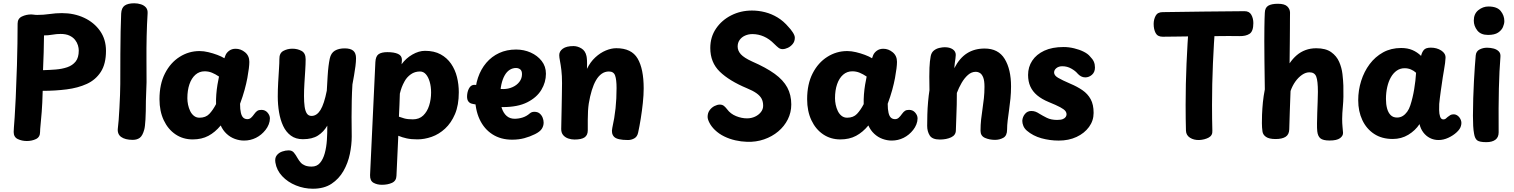

<svg xmlns="http://www.w3.org/2000/svg" viewBox="-20 -845 9232 1171"><path d="M143.8 15Q113.2 15 88.3 3.1Q63.4 -8.9 63.4 -40Q63.4 -50 64.9 -69.2Q66.4 -88.3 69.4 -130.1Q72.4 -171.9 75.9 -247.9Q79.4 -324 83.4 -447Q85.4 -515 86.4 -580.4Q87.4 -645.9 87.4 -701Q87.4 -731.9 113.7 -744.4Q140 -757 171.4 -757Q179.4 -757 186.9 -755.5Q194.4 -754 207.4 -754Q245.4 -754 282.9 -759.5Q320.4 -765 357.4 -765Q432.2 -765 493.1 -736.5Q554 -708 590.2 -656.5Q626.4 -605 626.4 -535Q626.4 -455.5 594.9 -406.7Q563.4 -357.9 509.4 -333.2Q455.4 -308.6 385.9 -299.8Q316.4 -291 240.4 -291Q238.4 -212.7 234.4 -162.4Q230.4 -112.1 227.4 -83.7Q224.4 -55.2 224.4 -40Q224.4 -8.9 199.4 3.1Q174.4 15 143.8 15ZM242.4 -417Q281.4 -418 320.2 -421.1Q359 -424.2 390.6 -435.1Q422.2 -446 441.3 -469.7Q460.4 -493.5 460.4 -537Q460.4 -551.1 455.4 -568.4Q450.3 -585.7 438 -601.6Q425.6 -617.5 403.9 -627.8Q382.1 -638 349.4 -638Q324.8 -638 299.3 -633.5Q273.9 -629 248.4 -629Q247.4 -575.9 246.4 -525.4Q245.4 -474.9 242.4 -417Z M719 -762Q720.8 -797.6 740.8 -811.3Q760.8 -825 798.7 -825Q820.2 -825 839.7 -818.7Q859.1 -812.4 870.6 -798.8Q882 -785.1 880.2 -762Q876 -695.9 874.4 -623.2Q872.8 -550.4 873.3 -478.7Q873.8 -407 873.8 -343L869.8 -230Q869.8 -162 867.2 -116.6Q864.6 -71.1 859.7 -54.4Q849.6 -17.3 832.7 -4.7Q815.9 8 789.8 8Q743.2 8 718.4 -10.1Q693.6 -28.2 699.1 -66.1Q701.3 -80.7 703.8 -113.6Q706.3 -146.4 708.4 -187.1Q710.6 -227.8 712.1 -266.9Q713.6 -306 713.6 -333Q713.6 -438 714.1 -516.2Q714.6 -594.4 715.7 -654.2Q716.8 -713.9 719 -762Z M952.7 -240Q952.7 -332 986.2 -397.4Q1019.7 -462.9 1075.6 -498.2Q1131.4 -533.6 1197.2 -533.6Q1222.8 -533.6 1250.8 -526.8Q1278.9 -520.1 1304.9 -510.4Q1330.9 -500.7 1348.6 -489.7L1355.1 -507.7Q1361.4 -523.6 1377.7 -535.6Q1394 -547.6 1417.1 -547.6Q1448.8 -547.6 1474.7 -526.1Q1500.7 -504.7 1500.7 -467.6Q1500.7 -451.8 1497.7 -427.2Q1494.7 -402.6 1488.6 -369.3Q1482.4 -336 1471.6 -296.4Q1460.7 -256.9 1444.1 -212Q1444.1 -177.6 1449.2 -156.7Q1454.2 -135.9 1464.1 -127.1Q1474 -118.3 1489.1 -118.3Q1501.6 -118.3 1511.2 -126.9Q1520.9 -135.4 1531.3 -150.4Q1541 -163.9 1550.1 -169.4Q1559.1 -174.9 1574.4 -174.9Q1597.4 -174.9 1611.8 -158.1Q1626.2 -141.3 1626.2 -123Q1626.2 -105 1618.9 -86.4Q1611.6 -67.9 1599.7 -53Q1575 -21.3 1541.2 -4.5Q1507.4 12.3 1468.6 12.3Q1440.2 12.3 1412.3 2.1Q1384.4 -8.1 1361.9 -29.1Q1339.3 -50 1326.2 -79.9Q1291.9 -38.3 1250.9 -16.5Q1210 5.3 1155.3 5.3Q1096.2 5.3 1050.4 -25.6Q1004.7 -56.4 978.7 -111.7Q952.7 -167 952.7 -240ZM1122.7 -246Q1122.7 -227.1 1126.9 -206.4Q1131.2 -185.8 1139.9 -167.7Q1148.7 -149.6 1163 -138.3Q1177.3 -127.1 1196.7 -127.1Q1234.8 -127.1 1256.8 -150.4Q1278.8 -173.8 1297.7 -210Q1296.9 -238.9 1299.2 -269.5Q1301.6 -300.1 1306.3 -328.6Q1311 -357.1 1315.7 -378.1Q1293.4 -393.1 1272.6 -401.6Q1251.8 -410.1 1228.1 -410.1Q1195.8 -410.1 1171.9 -389.2Q1148.1 -368.2 1135.4 -331.3Q1122.7 -294.4 1122.7 -246Z M1683.9 -484Q1683.1 -521 1708.1 -534.5Q1733.1 -548 1763.1 -548Q1794.3 -548 1819.2 -534.5Q1844.1 -521 1844.1 -484Q1844.1 -455 1841.6 -416.2Q1839.1 -377.4 1836.6 -336.7Q1834.1 -296 1834.1 -259Q1834.1 -222.2 1837.9 -194.8Q1841.7 -167.4 1851.6 -152.7Q1861.4 -138 1880.1 -138Q1912.2 -138 1934.7 -174.4Q1957.1 -210.9 1973.1 -292Q1976.1 -344 1978.2 -379.9Q1980.3 -415.8 1983.6 -441.2Q1986.8 -466.6 1991.2 -487.6Q1998.6 -521.8 2022.3 -535.9Q2046.1 -550 2082.1 -550Q2117.7 -550 2134.6 -535.6Q2151.4 -521.2 2151.4 -490Q2151.4 -468.9 2147.9 -441.4Q2144.4 -413.9 2139.4 -385.4Q2134.4 -357 2129.4 -330Q2126.4 -281 2125.3 -231Q2124.2 -181 2124.2 -131Q2124.2 -103 2124.7 -73Q2125.2 -43 2125.2 -13Q2125.2 38.2 2113.7 94.1Q2102.1 149.9 2074.7 197.8Q2047.3 245.8 2001.9 275.9Q1956.4 306 1888.1 306Q1834.6 306 1784.8 285.8Q1735 265.7 1701.1 229.5Q1667.1 193.3 1659.6 146.3Q1655.2 118.9 1667.7 102.7Q1680.1 86.4 1700.8 79.2Q1721.6 72 1740.1 72Q1760.6 72 1772 85.3Q1783.4 98.7 1795.1 120Q1803.7 134.9 1813.8 146.3Q1824 157.8 1840.4 164.4Q1856.9 171 1881.1 171Q1912.8 171 1931.7 148.6Q1950.7 126.2 1960.7 89.7Q1970.8 53.2 1973.7 9.1Q1976.6 -35 1976.1 -78.7Q1954.2 -40.7 1919.2 -18.3Q1884.2 4 1827.1 4Q1783.4 4 1753.8 -18Q1724.2 -40 1706.9 -77Q1689.7 -114 1681.9 -160.5Q1674.1 -207 1674.1 -257Q1674.1 -298 1676.6 -342.7Q1679.1 -387.4 1681.6 -425.7Q1684.1 -464 1683.9 -484Z M2269.4 -466.3Q2271.2 -502.3 2289.3 -514.7Q2307.3 -527 2342.4 -527Q2383.8 -527 2407.6 -516.2Q2431.4 -505.4 2431.2 -480Q2431 -475.7 2430.6 -469.3Q2430.2 -462.9 2429.2 -452.9Q2455.1 -489.3 2494.8 -512.2Q2534.4 -535 2572.2 -535Q2627.9 -535 2667.2 -513.6Q2706.4 -492.2 2731.2 -456.1Q2755.9 -420 2767.1 -375Q2778.2 -330 2778.2 -282Q2778.2 -204 2755.1 -149.5Q2731.9 -95 2694.5 -60.5Q2657.1 -26 2612.8 -10.5Q2568.6 5 2526.1 5Q2487.7 5 2460.4 -1Q2433.2 -7 2409.2 -17L2398 227Q2397 258.1 2370.9 270.1Q2344.9 282 2309.2 282Q2279.8 282 2257.9 269.7Q2236 257.3 2237 222.9ZM2413 -133.4Q2425.1 -128.8 2445.4 -122.9Q2465.8 -117.1 2497.6 -117.1Q2536.8 -117.1 2561.2 -140.6Q2585.6 -164 2597.4 -201.6Q2609.2 -239.1 2609.2 -280.7Q2609.2 -316.8 2600.8 -345.8Q2592.4 -374.9 2577.6 -391.9Q2562.7 -409 2541.4 -409Q2509.7 -409 2485.6 -391.8Q2461.6 -374.7 2447.8 -349.7Q2436.4 -329.1 2430.3 -312.6Q2424.1 -296 2418.7 -274Q2417.4 -240.3 2416.2 -203.4Q2415 -166.6 2413 -133.4Z M2854.2 -213.6Q2839.8 -218.4 2833.1 -232.1Q2826.4 -245.7 2829.6 -271.1Q2832.9 -295.9 2845 -312.9Q2857.1 -330 2879.8 -327.2Q2884.7 -327 2906.8 -320.7Q2929 -314.4 2965.8 -308.2Q3002.6 -301.9 3049.6 -301.9Q3079.7 -301.9 3105.8 -313.6Q3131.9 -325.2 3147.7 -345.8Q3163.6 -366.3 3163.6 -393Q3163.6 -413.7 3152.7 -422Q3141.8 -430.3 3127.2 -430.3Q3106.3 -430.3 3088.5 -419Q3070.7 -407.7 3057.9 -385.1Q3045.1 -362.6 3037.8 -329.7Q3030.6 -296.9 3030.6 -253.9Q3030.6 -215 3040.6 -184.8Q3050.7 -154.7 3070.2 -137.7Q3089.8 -120.7 3118.8 -120.7Q3142.9 -120.7 3167 -128.2Q3191.1 -135.8 3210.9 -153.1Q3216.9 -158.1 3223.3 -160.6Q3229.7 -163.1 3239 -163.1Q3259.6 -163.1 3271.8 -152.4Q3284 -141.8 3289.8 -126.7Q3295.6 -111.7 3295.6 -97.3Q3295.6 -76.7 3284.3 -59.2Q3273.1 -41.7 3242.6 -26.7Q3211.8 -11.4 3177.9 -2.3Q3144.1 6.9 3103.4 6.9Q3034.4 6.9 2983.5 -25.7Q2932.6 -58.2 2905.1 -117.3Q2877.6 -176.4 2877.6 -255.9Q2877.6 -318.9 2895.2 -371.1Q2912.9 -423.2 2945.8 -461.9Q2978.8 -500.6 3024.6 -521.7Q3070.4 -542.9 3127.6 -542.9Q3175.3 -542.9 3216.5 -524.6Q3257.7 -506.2 3283.6 -473.2Q3309.6 -440.1 3309.6 -395.3Q3309.6 -343.2 3281.6 -296.8Q3253.7 -250.4 3195.9 -221.2Q3138.1 -191.9 3047.6 -191.9Q3025.6 -191.9 2995 -194.2Q2964.4 -196.4 2934.3 -200.2Q2904.1 -204 2882.2 -207.7Q2860.2 -211.4 2854.2 -213.6Z M3407.8 -338Q3407.8 -383.9 3403.8 -417Q3399.8 -450.1 3395.3 -473Q3390.8 -495.9 3390.8 -509Q3390.8 -532.2 3412.7 -548.1Q3434.7 -564 3477.8 -564Q3502.2 -564 3526.2 -549.6Q3550.2 -535.2 3557 -503Q3559 -494.7 3560.1 -475.8Q3561.1 -457 3559.8 -425Q3580.3 -467 3610.7 -495Q3641 -523 3674.7 -537Q3708.3 -551 3738.8 -551Q3831.8 -551 3868.8 -488Q3905.8 -425 3905.8 -306Q3905.8 -266 3900.7 -217.4Q3895.6 -168.8 3887.9 -121.4Q3880.3 -74 3871.9 -36Q3866.6 -11.1 3848.6 -1.1Q3830.7 9 3810.2 9Q3744.7 9 3725.6 -10.3Q3706.6 -29.7 3714.4 -65Q3728 -125.4 3734.2 -184.2Q3740.4 -243 3740.4 -308Q3740.4 -359.2 3731.6 -384.1Q3722.8 -409 3693.8 -409Q3669.4 -409 3649.8 -395.2Q3630.2 -381.4 3615.3 -355.9Q3600.3 -330.3 3589.3 -294.1Q3578.2 -257.9 3570.8 -213Q3567.8 -193 3566.3 -168.3Q3564.8 -143.6 3564.8 -114.3Q3564.8 -85 3564.8 -50Q3564.8 -20.9 3545.7 -7.4Q3526.6 6 3483.8 6Q3464.6 6 3445.9 -0.3Q3427.2 -6.6 3415 -20.7Q3402.8 -34.9 3402.8 -58Q3402.8 -75.4 3403.8 -108.1Q3404.8 -140.7 3405.3 -180.7Q3405.8 -220.8 3406.8 -261.9Q3407.8 -303 3407.8 -338Z M4790 -679.4Q4801.7 -667.8 4814.6 -648.4Q4827.6 -629 4827.6 -614.8Q4827.6 -592.4 4814.8 -576.9Q4802.1 -561.3 4785 -553.4Q4767.9 -545.4 4753 -545.4Q4739 -545.4 4728.3 -553.6Q4717.6 -561.8 4702 -577.3Q4672.8 -607.3 4639 -622.2Q4605.2 -637.1 4568.9 -637.1Q4544.6 -637.1 4523.9 -627.8Q4503.3 -618.6 4491.1 -601.5Q4478.9 -584.4 4478.9 -561Q4478.9 -535.6 4498.4 -514Q4518 -492.4 4567 -470Q4652.7 -432.6 4704.9 -394.7Q4757.2 -356.8 4781.6 -311.5Q4806 -266.2 4806 -208Q4806 -159.2 4784.8 -116.9Q4763.6 -74.7 4726.4 -43.4Q4689.2 -12.1 4640.1 4.9Q4591 21.9 4536 19.9Q4500.4 18.9 4464.9 10.8Q4429.3 2.8 4397.3 -12.8Q4365.2 -28.3 4339.9 -52.6Q4319.1 -72.8 4307.4 -95.1Q4295.7 -117.4 4295.7 -132.1Q4295.7 -156 4307.9 -172.7Q4320.1 -189.4 4337.6 -198.3Q4355.1 -207.1 4370 -207.1Q4386 -207.1 4396.4 -198.1Q4406.8 -189.1 4415 -178.1Q4435.4 -150.6 4469.3 -136.8Q4503.1 -123.1 4536.1 -123.1Q4562.4 -123.1 4584.9 -133.6Q4607.3 -144.1 4620.9 -161.6Q4634.4 -179 4634.4 -200Q4634.4 -225.3 4624.8 -243.3Q4615.2 -261.2 4593.4 -276.6Q4571.7 -292 4535 -307Q4427.9 -351.8 4369.9 -408Q4312 -464.2 4312 -552Q4312 -619.4 4347.1 -670.9Q4382.1 -722.3 4439.9 -751.5Q4497.7 -780.7 4566 -780.7Q4606.6 -780.7 4646.1 -770.6Q4685.7 -760.6 4722.3 -738.5Q4759 -716.4 4790 -679.4Z M4902.7 -240Q4902.7 -332 4936.2 -397.4Q4969.7 -462.9 5025.6 -498.2Q5081.4 -533.6 5147.2 -533.6Q5172.8 -533.6 5200.8 -526.8Q5228.9 -520.1 5254.9 -510.4Q5280.9 -500.7 5298.6 -489.7L5305.1 -507.7Q5311.4 -523.6 5327.7 -535.6Q5344 -547.6 5367.1 -547.6Q5398.8 -547.6 5424.7 -526.1Q5450.7 -504.7 5450.7 -467.6Q5450.7 -451.8 5447.7 -427.2Q5444.7 -402.6 5438.6 -369.3Q5432.4 -336 5421.6 -296.4Q5410.7 -256.9 5394.1 -212Q5394.1 -177.6 5399.2 -156.7Q5404.2 -135.9 5414.1 -127.1Q5424 -118.3 5439.1 -118.3Q5451.6 -118.3 5461.2 -126.9Q5470.9 -135.4 5481.3 -150.4Q5491 -163.9 5500.1 -169.4Q5509.1 -174.9 5524.4 -174.9Q5547.4 -174.9 5561.8 -158.1Q5576.2 -141.3 5576.2 -123Q5576.2 -105 5568.9 -86.4Q5561.6 -67.9 5549.7 -53Q5525 -21.3 5491.2 -4.5Q5457.4 12.3 5418.6 12.3Q5390.2 12.3 5362.3 2.1Q5334.4 -8.1 5311.9 -29.1Q5289.3 -50 5276.2 -79.9Q5241.9 -38.3 5200.9 -16.5Q5160 5.3 5105.3 5.3Q5046.2 5.3 5000.4 -25.6Q4954.7 -56.4 4928.7 -111.7Q4902.7 -167 4902.7 -240ZM5072.7 -246Q5072.7 -227.1 5076.9 -206.4Q5081.2 -185.8 5089.9 -167.7Q5098.7 -149.6 5113 -138.3Q5127.3 -127.1 5146.7 -127.1Q5184.8 -127.1 5206.8 -150.4Q5228.8 -173.8 5247.7 -210Q5246.9 -238.9 5249.2 -269.5Q5251.6 -300.1 5256.3 -328.6Q5261 -357.1 5265.7 -378.1Q5243.4 -393.1 5222.6 -401.6Q5201.8 -410.1 5178.1 -410.1Q5145.8 -410.1 5121.9 -389.2Q5098.1 -368.2 5085.4 -331.3Q5072.7 -294.4 5072.7 -246Z M5656.4 -503Q5661 -525.3 5675.8 -537Q5690.6 -548.7 5709.4 -552.8Q5728.2 -557 5741.7 -557Q5772.1 -557 5790.7 -544.3Q5809.2 -531.7 5809.2 -510Q5809.2 -501.1 5807.2 -487.9Q5805.2 -474.8 5803.2 -459.9Q5801.2 -445 5800.2 -429Q5832.4 -491.4 5878.1 -520.2Q5923.8 -549 5985.2 -549Q6068.9 -549 6107.6 -485.5Q6146.3 -422 6146.3 -318Q6146.3 -280 6142.7 -243.9Q6139.1 -207.8 6134.3 -174.2Q6129.4 -140.7 6125.8 -110.4Q6122.2 -80.2 6122.2 -55Q6122.2 -17.4 6099.3 -4.7Q6076.3 8 6049.2 8Q6014.9 8 5987.6 -3.9Q5960.2 -15.9 5960.2 -47Q5960.2 -84 5963.8 -116.6Q5967.4 -149.1 5972.3 -180.9Q5977.1 -212.7 5980.7 -245.8Q5984.3 -279 5984.3 -316Q5984.3 -352.4 5976.8 -372Q5969.2 -391.6 5957.2 -399.3Q5945.1 -407 5930.8 -407Q5905 -407 5883.4 -387.8Q5861.8 -368.7 5844.7 -339.2Q5827.7 -309.8 5815.8 -278Q5815.8 -203 5813 -143.4Q5810.2 -83.9 5809.8 -50Q5809.6 -20.9 5780.8 -7.4Q5752 6 5711.8 6Q5665.7 6 5650.2 -19Q5634.8 -44 5634.8 -77Q5634.8 -107.4 5635.8 -145.8Q5636.8 -184.1 5640.3 -223.8Q5643.8 -263.6 5648.8 -295Q5647.8 -345 5647.8 -377.7Q5647.8 -410.3 5648.8 -431.9Q5649.8 -453.6 5651.5 -469.7Q5653.2 -485.8 5656.4 -503Z M6627.7 -501.1Q6644.6 -484.1 6651.3 -468.6Q6658.1 -453 6658.1 -433.1Q6658.1 -405.2 6640 -389.1Q6621.9 -373 6598.9 -373Q6585.2 -373 6573.2 -379.4Q6561.2 -385.8 6551.4 -397.1Q6538.9 -412.4 6513.8 -426.7Q6488.8 -441 6458.9 -441Q6437.2 -441 6423.1 -429.7Q6408.9 -418.4 6408.9 -402.9Q6408.9 -384.9 6432.9 -370.7Q6457 -356.4 6508.7 -334.1Q6549.9 -316.9 6581.9 -294.8Q6613.9 -272.8 6631.9 -240.1Q6649.9 -207.3 6649.9 -156.4Q6649.9 -108.9 6621.8 -70.6Q6593.8 -32.2 6545.9 -9.9Q6498.1 12.4 6437.4 12.4Q6382.9 12.4 6331.6 -1.8Q6280.3 -16.1 6243 -47.9Q6227.9 -61 6221.4 -77.1Q6214.9 -93.2 6214.9 -108.2Q6216.4 -132.2 6231.4 -150.2Q6246.3 -168.1 6269.8 -168.1Q6283.9 -168.1 6295.6 -163.8Q6307.3 -159.4 6320.1 -150.8Q6338.8 -139.3 6364.6 -126.4Q6390.3 -113.6 6427.1 -113.6Q6450.6 -113.6 6462.8 -118.9Q6475.1 -124.3 6479.9 -132.1Q6484.8 -139.8 6484.8 -147.3Q6484.8 -158.8 6477.1 -168.6Q6469.4 -178.4 6446.3 -191Q6423.1 -203.6 6376.3 -222.6Q6333.4 -240.3 6305.6 -263.7Q6277.8 -287 6264 -317.6Q6250.2 -348.1 6250.2 -388.1Q6250.2 -436.6 6275.5 -474.9Q6300.8 -513.3 6349 -535.8Q6397.2 -558.2 6466.6 -558.2Q6498.4 -558.2 6530.9 -550.4Q6563.3 -542.7 6589.3 -529.7Q6615.2 -516.7 6627.7 -501.1Z M7071.1 -621Q7040 -621 7028.1 -643.6Q7016.1 -666.2 7016.1 -699Q7016.1 -726.1 7028.1 -748.6Q7040 -771 7071.1 -771Q7192 -773 7320.6 -774.4Q7449.2 -775.8 7570.1 -776.8Q7599.2 -777 7611.7 -754.9Q7624.1 -732.9 7624.1 -704Q7624.1 -654.2 7601.2 -639Q7578.2 -623.8 7539.1 -624.8Q7516 -625.8 7473.2 -625.4Q7430.4 -625 7376.8 -624.5Q7323.1 -624 7266.6 -623.5Q7210 -623 7158.7 -622Q7107.4 -621 7071.1 -621ZM7230.6 -696Q7233.3 -727.9 7259 -739.4Q7284.7 -751 7314.1 -751Q7345.1 -751 7369.7 -739.4Q7394.3 -727.9 7391.6 -696Q7383.1 -582.1 7377.6 -457.6Q7372.1 -333 7372.1 -205Q7372.1 -162 7372.6 -120.9Q7373.1 -79.9 7374.1 -48Q7376.1 -18.9 7351.5 -5.8Q7326.9 7.2 7294.1 9Q7261.1 10 7237.6 -5.1Q7214.1 -20.1 7213.1 -48Q7212.1 -79.9 7211.6 -120.9Q7211.1 -162 7211.1 -205Q7211.1 -333 7216.6 -457.6Q7222.1 -582.1 7230.6 -696Z M7694 -766.2Q7694.8 -798.1 7714.9 -810.1Q7735 -822 7774 -822Q7814.8 -822 7831.3 -805.7Q7847.8 -789.3 7847.8 -767.8Q7847.6 -747.8 7847.4 -727.5Q7847.3 -707.2 7847.2 -676.4Q7847.1 -645.6 7846.6 -593.9Q7846.1 -542.3 7845.1 -458.7Q7864.8 -487.7 7888.7 -508.2Q7912.7 -528.7 7942.6 -539.7Q7972.4 -550.7 8008.1 -550.7Q8065.6 -550.7 8098.7 -527.1Q8131.8 -503.6 8147.4 -467.9Q8163.1 -432.2 8167.6 -393.2Q8172.1 -354.2 8173.1 -323.1Q8175.1 -248.9 8170.4 -199.9Q8165.8 -150.9 8165.8 -120Q8165.8 -92.9 8167.9 -72.3Q8170.1 -51.8 8171.1 -35.8Q8172.1 -16.8 8152.8 -2.4Q8133.4 12 8089.3 12Q8049.3 12 8033.3 -1.1Q8017.3 -14.2 8014 -43.8Q8012 -62.1 8012.4 -92.4Q8012.8 -122.7 8013.9 -157.6Q8015 -192.6 8016.4 -226.3Q8017.8 -260 8017.8 -285Q8017.8 -351.2 8007.8 -377.6Q7997.8 -404 7966.3 -404Q7943.6 -404 7921.1 -388.6Q7898.6 -373.1 7880.4 -347.7Q7862.3 -322.3 7851 -290Q7847.8 -226 7846.4 -164.8Q7845.1 -103.7 7843.1 -56.1Q7842.1 -23.9 7820.4 -10.4Q7798.8 3 7760.1 3Q7720.1 3 7701.2 -10.2Q7682.3 -23.3 7679.8 -43.4Q7676.4 -67.4 7676.3 -93.7Q7676.1 -120 7677.1 -145Q7678.7 -185 7682.4 -221.8Q7686.1 -258.6 7694.1 -299.7Q7692.6 -401.3 7691.8 -473.7Q7691 -546 7691 -594.8Q7691 -643.7 7691.5 -676Q7692 -708.3 7692.5 -729.1Q7693 -749.9 7694 -766.2Z M8263.7 -234Q8263.7 -294.6 8281.7 -351.6Q8299.7 -408.7 8333.4 -453.8Q8367.2 -499 8415.6 -525.7Q8464 -552.3 8525.6 -552.3Q8564.9 -552.3 8594.2 -539.7Q8623.6 -527.1 8647.1 -504.1Q8652.1 -526.1 8663.9 -540.3Q8675.8 -554.4 8706.6 -554.4Q8742.9 -554.4 8770.1 -536.9Q8797.3 -519.3 8796.3 -492.4Q8795.3 -465.3 8787 -418.7Q8778.7 -372 8772.7 -327Q8770.7 -313 8767.4 -291Q8764.2 -269 8761.7 -247.5Q8759.2 -226 8757.7 -211Q8756.9 -195.9 8757.2 -173.2Q8757.4 -150.6 8763.2 -133.6Q8769 -116.7 8783 -116.7Q8790.9 -116.7 8796.8 -120.8Q8802.7 -124.9 8809.1 -131.6Q8818.8 -139.4 8826.3 -143.6Q8833.9 -147.7 8846.2 -147.7Q8859.6 -147.7 8871.5 -138.3Q8883.4 -128.9 8889.7 -112.8Q8896 -96.7 8890.3 -77.2Q8885.7 -58.2 8864.1 -38.2Q8842.4 -18.1 8812.9 -4.6Q8783.4 9 8753.6 9Q8724.8 9 8700.8 -3.4Q8676.9 -15.8 8660.6 -37.5Q8644.2 -59.2 8637.7 -88.1Q8611.6 -48.8 8569.3 -23.1Q8527.1 2.6 8474 2.6Q8407.7 2.6 8360.8 -28.3Q8313.9 -59.2 8288.8 -112.6Q8263.7 -166 8263.7 -234ZM8432.9 -241.1Q8432.9 -209.2 8439.7 -183.7Q8446.6 -158.1 8461.4 -143.1Q8476.2 -128.1 8500.3 -128.1Q8519.8 -128.1 8535.1 -137.5Q8550.4 -146.9 8562.3 -163.4Q8574.2 -180 8581.3 -202Q8589 -225.4 8594.9 -250.4Q8600.9 -275.3 8605.1 -301.2Q8609.3 -327.1 8612.3 -352.3Q8615.3 -377.4 8616.6 -401.1Q8602.7 -414.1 8584.9 -421.5Q8567.1 -428.9 8546.7 -428.9Q8520 -428.9 8498.9 -414.3Q8477.8 -399.7 8463.1 -374Q8448.4 -348.3 8440.7 -314.3Q8432.9 -280.2 8432.9 -241.1Z M8980.4 -507Q8982.8 -532.4 9003.8 -543.2Q9024.8 -554 9049.3 -554Q9069.9 -554 9088.9 -549.1Q9108 -544.2 9120.4 -532.1Q9132.9 -520 9131.1 -499Q9127.9 -455.7 9125.3 -408Q9122.7 -360.3 9121.6 -304.8Q9120.4 -249.2 9119.9 -183.3Q9119.4 -117.4 9120.2 -37.7Q9120.2 -7.7 9100.4 7.2Q9080.6 22 9045.1 22Q9004 22 8989.6 11.2Q8975.2 0.4 8970.4 -29Q8966.4 -50 8964.9 -77Q8963.4 -104 8963.4 -139Q8963.4 -192.8 8965.2 -246.4Q8966.9 -300 8969.5 -349.4Q8972.1 -398.8 8975 -439.4Q8977.9 -480.1 8980.4 -507ZM8968.6 -719.4Q8968.6 -760.8 8996.4 -783.1Q9024.3 -805.4 9057.6 -805.4Q9110.7 -805.4 9132.8 -777.8Q9154.9 -750.2 9154.9 -716.4Q9154.9 -699.6 9146.4 -679.9Q9137.9 -660.2 9116.6 -646.1Q9095.2 -632 9055.6 -632Q9011.2 -632 8989.9 -659.3Q8968.6 -686.7 8968.6 -719.4Z"/></svg>

Font: Playpen Sans Thai
Style: Regular
Weight: 400
Designer: Sirin Gunkloy, Laura Meseguer, Veronika Burian, José Scaglione
Foundry: TypeTogether
Version: Version 2.000